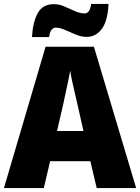

<svg xmlns="http://www.w3.org/2000/svg" viewBox="-20 -953 710 973"><path d="M470 0 438 -136H234L202 0H0L211 -716H456L670 0ZM373 -422Q368 -444 360.5 -476Q353 -508 346 -540Q339 -572 336 -595Q332 -573 325.5 -542Q319 -511 312 -479.5Q305 -448 300 -423L269 -289H403ZM142 -765Q146 -840 171 -886Q196 -932 253 -932Q279 -932 306 -920.5Q333 -909 359 -897Q385 -885 410 -885Q420 -885 429 -895Q438 -905 442 -933H530Q526 -846 495.5 -806Q465 -766 420 -766Q392 -766 363.5 -778Q335 -790 309 -801.5Q283 -813 261 -813Q253 -813 243 -804Q233 -795 229 -765Z"/></svg>

Font: Noto Sans Gurmukhi SemiCondensed Black
Style: Regular
Weight: 900
Width: 4
Designer: Jelle Bosma - Monotype Design Team
Foundry: Monotype Imaging Inc.
Version: Version 2.004; ttfautohint (v1.8.4.7-5d5b)